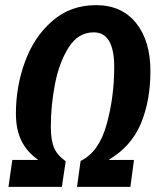

<svg xmlns="http://www.w3.org/2000/svg" viewBox="-20 -728 620 748"><path d="M566 -451Q566 -336 529 -247Q492 -158 403 -105H502L488 0H280L294 -101Q365 -135 395 -242Q425 -349 425 -467Q425 -602 345 -602Q285 -602 248 -544Q211 -486 194.5 -402Q178 -318 178 -234Q178 -180 191.5 -150.5Q205 -121 236 -100L221 0H13L28 -105H129Q85 -136 63.5 -179.5Q42 -223 42 -286Q42 -391 77.5 -488Q113 -585 184 -646.5Q255 -708 354 -708Q454 -708 510 -638.5Q566 -569 566 -451Z"/></svg>

Font: Fira Sans Compressed SemiBold
Style: Italic
Weight: 600
Width: 1
Italic angle: -8°
Designer: bBox Type GmbH & Carrois Corporate GbR & Edenspiekermann AG
Foundry: bBox Type GmbH & Carrois Corporate GbR & Edenspiekermann AG
Version: Version 4.301